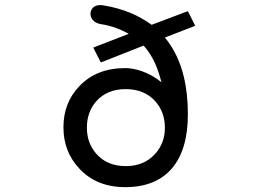

<svg xmlns="http://www.w3.org/2000/svg" viewBox="-20 -730 1040 767"><path d="M482.4 -374Q555.7 -374 599.6 -326.2Q638.7 -283.2 638.7 -219.7Q638.7 -158.2 599.6 -115.2Q555.7 -66.4 482.4 -66.4Q408.2 -66.4 365.2 -115.2Q327.1 -158.2 327.1 -219.7Q327.1 -283.2 365.2 -326.2Q408.2 -374 482.4 -374ZM730.5 -685.5 585.9 -630.9Q546.9 -659.2 502.9 -677.7Q454.1 -698.2 396.5 -708Q373 -712.9 357.4 -704.1Q343.8 -695.3 341.8 -679.7Q339.8 -664.1 349.6 -651.4Q360.4 -637.7 381.8 -633.8Q414.1 -628.9 443.4 -618.2Q470.7 -608.4 494.1 -594.7L352.5 -540L382.8 -480.5L553.7 -547.9Q581.1 -517.6 599.6 -476.6Q614.3 -443.4 625 -401.4Q587.9 -431.6 544.9 -446.3Q509.8 -458 480.5 -458Q365.2 -458 296.9 -385.7Q233.4 -319.3 233.4 -221.7Q233.4 -124 296.9 -56.6Q365.2 17.6 480.5 17.6Q602.5 17.6 667 -57.6Q730.5 -131.8 730.5 -273.4Q730.5 -358.4 713.9 -424.8Q691.4 -516.6 638.7 -580.1L759.8 -627Z"/></svg>

Font: GungsuhChe
Style: Regular
Weight: 400
Monospace: yes
Version: Version 2.21